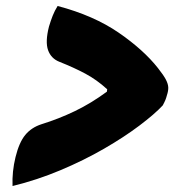

<svg xmlns="http://www.w3.org/2000/svg" viewBox="-20 -622 640 643"><path d="M525 -269Q498 -240 447 -201.5Q396 -163 328.5 -124Q261 -85 182.5 -52Q104 -19 22 1Q20 -47 32 -96Q44 -145 64.5 -170Q85 -195 119 -206Q177 -224 231 -250Q285 -276 338 -315L339 -323Q304 -355 265.5 -375.5Q227 -396 179 -415Q151 -426 141 -454Q131 -482 144 -533Q150 -553 156.5 -569.5Q163 -586 173 -602Q294 -570 377.5 -512.5Q461 -455 509 -394Q528 -370 535.5 -355.5Q543 -341 543.5 -329.5Q544 -318 539 -303Q537 -295 534 -287.5Q531 -280 525 -269Z"/></svg>

Font: Recursive Mn Csl St Blk
Style: Italic
Weight: 900
Italic angle: -15°
Monospace: yes
Version: Version 1.079;hotconv 1.0.112;makeotfexe 2.5.65598; ttfautoh